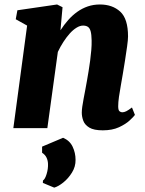

<svg xmlns="http://www.w3.org/2000/svg" viewBox="-20 -586 664 878"><path d="M256.5 -447.5Q273 -473 292 -494.5Q311 -516 333.5 -532Q356 -548 381.8 -556.8Q407.5 -565.5 437 -565.5Q494 -565.5 529.8 -532.8Q565.5 -500 565.5 -419.5Q565.5 -404.5 561.2 -373.5Q557 -342.5 551.5 -308.2Q546 -274 541.5 -247Q537.5 -222 532.5 -195Q527.5 -168 524 -143Q520.5 -118 520.5 -100Q520.5 -82 526.5 -77.2Q532.5 -72.5 539 -72.5Q547.5 -72.5 557.2 -77.2Q567 -82 583.5 -94.5L597 -60.5Q591.5 -52.5 573.2 -35.5Q555 -18.5 524.2 -4.2Q493.5 10 450 10Q409 10 388.5 -2.5Q368 -15 361 -33.5Q354 -52 354 -71Q354 -82 356.2 -98Q358.5 -114 362.2 -133.8Q366 -153.5 370 -174.8Q374 -196 377.5 -216Q381 -236.5 385 -260Q389 -283.5 392.2 -308.2Q395.5 -333 397.5 -357Q399.5 -381 399 -401.5Q398.5 -428.5 394.5 -443Q390.5 -457.5 382 -463.2Q373.5 -469 360 -469Q345.5 -469 329.8 -459.2Q314 -449.5 299 -432.8Q284 -416 270 -394.5Q256 -373 244.5 -348.5L196.5 0H41L104 -469L52 -498L59.5 -539L241 -565.5L266 -553ZM228 272 176 250.5 176.5 239.5Q186 233.5 193.2 209.8Q200.5 186 199.5 163Q199 148 192.8 134.8Q186.5 121.5 172.5 112.5V84.5L268.5 44Q299 57 312.2 85Q325.5 113 325.5 145Q326 176 309.2 203Q292.5 230 269.8 248.2Q247 266.5 228 272Z"/></svg>

Font: Merriweather 24pt Black
Style: Italic
Weight: 900
Italic angle: -7.8°
Designer: Eben Sorkin
Foundry: Eben Sorkin
Version: Version 2.101